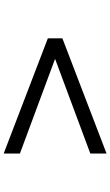

<svg xmlns="http://www.w3.org/2000/svg" viewBox="201 -820 597 1040"><g transform="rotate(90 500.0 -300.5)"><path d="M188 -260.7V-339.4L812 -578.6V-490.7L299.3 -299.8L812 -109.4V-21.5Z"/></g></svg>

Font: TAML ThiruValluvar
Style: Bold
Weight: 400
Version: Version 0.271; dev 7ad24fM